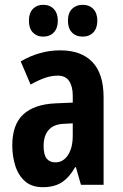

<svg xmlns="http://www.w3.org/2000/svg" viewBox="-20 -767 509 797"><path d="M230 -558Q317 -558 363.5 -509.5Q410 -461 410 -363V0H316L295 -73H292Q268 -31 237 -10.5Q206 10 158 10Q112 10 84 -14.5Q56 -39 43.5 -79Q31 -119 31 -163Q31 -250 76.5 -292Q122 -334 210 -338L282 -341V-370Q282 -408 267 -430.5Q252 -453 220 -453Q194 -453 167.5 -444Q141 -435 107 -416L66 -512Q144 -558 230 -558ZM244 -253Q202 -251 181.5 -227Q161 -203 161 -161Q161 -125 173.5 -109Q186 -93 210 -93Q242 -93 262 -123Q282 -153 282 -204V-255ZM100 -681Q100 -713 116.5 -730Q133 -747 159 -747Q187 -747 203.5 -729.5Q220 -712 220 -681Q220 -650 203.5 -632.5Q187 -615 159 -615Q133 -615 116.5 -632Q100 -649 100 -681ZM262 -681Q262 -713 279 -730Q296 -747 323 -747Q351 -747 367.5 -729.5Q384 -712 384 -681Q384 -650 367.5 -632.5Q351 -615 323 -615Q295 -615 278.5 -632.5Q262 -650 262 -681Z"/></svg>

Font: Noto Sans Sinhala UI ExtraCondensed
Style: Bold
Weight: 700
Width: 2
Designer: Jelle Bosma - Monotype Design Team
Foundry: Monotype Imaging Inc.
Version: Version 2.006; ttfautohint (v1.8.4.7-5d5b)